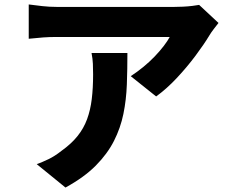

<svg xmlns="http://www.w3.org/2000/svg" viewBox="-20 -780 1040 862"><path d="M961 -677Q953 -667 940 -650Q927 -633 920 -621Q896 -581 857.5 -529.5Q819 -478 773.5 -429.5Q728 -381 681 -347L567 -438Q596 -457 623.5 -479.5Q651 -502 674.5 -526.5Q698 -551 715.5 -574Q733 -597 742 -614Q729 -614 699 -614Q669 -614 627.5 -614Q586 -614 538.5 -614Q491 -614 443.5 -614Q396 -614 353.5 -614Q311 -614 279.5 -614Q248 -614 234 -614Q202 -614 174.5 -612Q147 -610 109 -606V-760Q139 -756 170.5 -752.5Q202 -749 234 -749Q248 -749 281 -749Q314 -749 358.5 -749Q403 -749 454 -749Q505 -749 555 -749Q605 -749 648 -749Q691 -749 721.5 -749Q752 -749 763 -749Q779 -749 801 -750Q823 -751 843.5 -753.5Q864 -756 874 -758ZM552 -542Q552 -470 549.5 -401Q547 -332 534 -268.5Q521 -205 491.5 -147Q462 -89 410 -36.5Q358 16 274 62L145 -43Q170 -52 198 -65.5Q226 -79 255 -102Q300 -134 328 -169Q356 -204 371 -245Q386 -286 392 -335.5Q398 -385 398 -446Q398 -471 397 -493.5Q396 -516 391 -542Z"/></svg>

Font: Noto Sans JP Thin ExtraBold
Style: Regular
Weight: 800
Version: Version 2.004-H2;hotconv 1.0.118;makeotfexe 2.5.65603